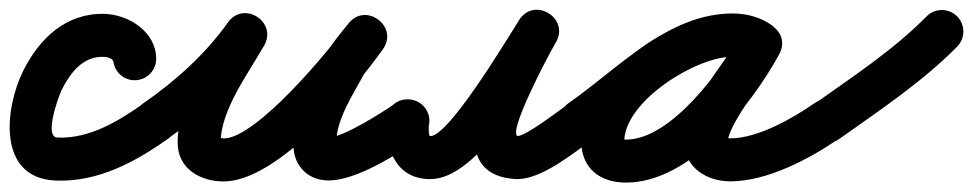

<svg xmlns="http://www.w3.org/2000/svg" viewBox="-49 -330 2037 402"><path d="M233 -162C257.9 -162 278 -182.1 278 -207C278 -263.5 220.2 -299.8 169 -301C89.4 -302.8 33.5 -249.7 -0.2 -182.1C-38.6 -105.5 -56.4 42.6 67 48C155.7 51.8 234 9.4 304 -40.3C324.3 -54.7 329.1 -82.7 314.7 -103C300.3 -123.3 272.3 -128.1 252 -113.7C252 -113.7 252 -113.7 252 -113.7C199.2 -76.3 138.1 -39 71 -42C42.2 -43.2 74.4 -130.2 80.2 -141.9C97.8 -176.9 124 -212 167 -211C173 -210.9 179.6 -209.8 184.7 -206.2C186.3 -205 188.9 -200.3 188.4 -202.8C188.1 -204.2 188 -208.4 188 -207C188 -182.1 208.1 -162 233 -162Z M239.9 -51.5C254 -31 282 -25.8 302.5 -39.9C377.8 -91.7 448.5 -156.2 501.7 -230.9C518.2 -254.1 506.3 -278.6 486.7 -291.1C467.2 -303.5 440 -304 425.9 -279.3C383.8 -205.3 322.9 -118.9 322.9 -31.7C322.9 23.1 370 49.9 419.2 49.9C532.1 49.9 691.5 -140.9 752.7 -226.9C769.6 -250.7 760.7 -275.7 743 -288.9C725.4 -302.2 699 -303.9 680.8 -281C665 -261.2 647.5 -241.4 634.9 -219.3C634.9 -219.3 634.8 -219 634.6 -218.8C634.5 -218.5 634.3 -218.2 634.3 -218.2C603.2 -159.9 565 -98.5 565 -30.3C565 -16.2 567.5 -2.1 573.9 10.5C573.9 10.5 574.1 10.8 574.3 11.1C574.5 11.5 574.6 11.8 574.6 11.8C585.8 32 607.1 47.8 639.4 47.8C697.8 47.8 784.7 -7.9 830.8 -40.1C851.2 -54.4 856.1 -82.5 841.9 -102.8C827.6 -123.2 799.5 -128.1 779.2 -113.9C779.2 -113.9 779.2 -113.9 779.2 -113.9C749.5 -93.1 668.6 -42.2 639.4 -42.2C634.1 -42.2 648.5 -36.8 652.4 -32.1C653.3 -31 654 -29.9 654.8 -28.7C655.3 -27.9 656.4 -25.5 656.1 -26.3C655.4 -28.2 654.3 -30.1 653.4 -31.8C653.4 -31.8 653.5 -31.5 653.7 -31.1C653.9 -30.8 654.1 -30.5 654.1 -30.5C653.7 -31.2 654.8 -29 655 -28.2C655.4 -26.9 655 -30 655 -30.3C655 -80.6 690.4 -132.2 713.7 -175.8C713.7 -175.8 713.5 -175.5 713.4 -175.2C713.2 -175 713.1 -174.7 713.1 -174.7C723.3 -192.6 738.3 -208.8 751.2 -225C769.4 -247.8 759.9 -273.2 741.6 -287C723.3 -300.8 696.2 -302.9 679.3 -279.1C640.6 -224.6 487.5 -40.1 419.2 -40.1C414.7 -40.1 404.8 -44.3 408.7 -40.2C410.9 -38 412.4 -35.1 412.9 -32C412.9 -31.9 412.9 -31.8 412.9 -31.7C412.9 -98.9 470.9 -176.5 504.1 -234.7C518.2 -259.5 507.5 -283.2 489.2 -294.9C470.9 -306.6 444.9 -306.3 428.3 -283.1C381.3 -217 318.1 -159.9 251.5 -114.1C231 -100 225.8 -72 239.9 -51.5Z M759 -77C759 -77 759 -77 759 -77C759 -15.6 781 45 852 45C953.8 45 1062.4 -158.2 1114 -240C1129.9 -265 1118.3 -289.5 1098.9 -301.4C1079.6 -313.2 1052.5 -312.5 1037.3 -287C995.7 -217.2 854 36.1 1031.8 44.9C1031.8 44.9 1032.3 45 1032.9 45C1033.4 45 1034 45 1034 45C1086.7 45 1152.9 -10.8 1194.8 -40.1C1215.2 -54.4 1220.1 -82.5 1205.9 -102.8C1191.6 -123.2 1163.5 -128.1 1143.2 -113.9C1120 -97.6 1052.2 -45 1034 -45C1034 -45 1034.6 -45 1035.1 -45C1035.7 -45 1036.3 -44.9 1036.2 -44.9C1010.1 -46.2 1099.7 -215.9 1114.7 -241C1129.8 -266.4 1118.5 -290.7 1099.5 -302.4C1080.5 -314 1053.8 -313.1 1038 -288C1007.3 -239.4 890.4 -45 852 -45C847.2 -45 849 -64.7 849 -77C849 -101.9 828.9 -122 804 -122C779.1 -122 759 -101.9 759 -77Z M1130 -51.3C1144.2 -30.9 1172.3 -25.9 1192.7 -40C1277.6 -99.1 1377.7 -211.8 1484.6 -211.8C1494.5 -211.8 1505.6 -210.3 1513.8 -204.4C1537.1 -187.8 1561.6 -199.5 1574.2 -219C1586.7 -238.4 1587.3 -265.6 1562.6 -279.9C1536.5 -295.1 1513.9 -301.1 1483.3 -301.1C1356.4 -301.1 1168.1 -169.2 1168.1 -34.2C1168.1 22.9 1207.8 52.3 1261.7 52.3C1397.2 52.3 1523.5 -108.7 1582.5 -216.4C1596.9 -242.7 1584.3 -266.7 1564.6 -277.5C1544.9 -288.3 1518 -285.9 1503.5 -259.6C1466.4 -191.8 1384.3 -109.2 1384.3 -31.6C1384.3 21.7 1431.8 49.7 1480 49.7C1556.9 49.7 1646.1 3 1707.8 -40.1C1728.2 -54.4 1733.1 -82.5 1718.9 -102.8C1704.6 -123.2 1676.5 -128.1 1656.2 -113.9C1610.7 -82 1537.1 -40.3 1480 -40.3C1471.8 -40.3 1467.3 -45.5 1471.7 -39.1C1473.2 -36.9 1474.3 -29 1474.3 -31.6C1474.3 -68.7 1559.1 -173.7 1582.5 -216.4C1596.9 -242.7 1584.3 -266.6 1564.6 -277.4C1544.9 -288.3 1517.9 -285.9 1503.5 -259.6C1463 -185.6 1356.9 -37.7 1261.7 -37.7C1259.1 -37.7 1256.5 -37.8 1254 -38.1C1248.3 -38.7 1258.1 -26.7 1258.1 -34.2C1258.1 -117.3 1407.8 -211.1 1483.3 -211.1C1498.7 -211.1 1505.3 -209.1 1517.4 -202.1C1542.2 -187.7 1566 -198.3 1577.8 -216.6C1589.6 -235 1589.4 -261 1566.2 -277.6C1542.5 -294.5 1513.5 -301.8 1484.6 -301.8C1349.4 -301.8 1245.2 -186.1 1141.3 -114C1120.9 -99.8 1115.9 -71.7 1130 -51.3Z M1645.3 -49.6C1659.7 -29.3 1687.8 -24.6 1708.1 -39C1792.4 -98.9 1882.3 -158.5 1955.1 -232.4C1972.5 -250.2 1972.3 -278.7 1954.6 -296.1C1936.8 -313.5 1908.3 -313.3 1890.9 -295.6C1890.9 -295.6 1890.9 -295.6 1890.9 -295.6C1822 -225.5 1735.9 -169.2 1655.9 -112.3C1635.7 -97.9 1630.9 -69.9 1645.3 -49.6Z"/></svg>

Font: FRB American Cursive Guidelines Black
Style: Bold Italic
Weight: 900
Italic angle: -25°
Version: Version 2.0;Modular Font Editor K font №1